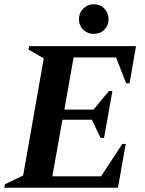

<svg xmlns="http://www.w3.org/2000/svg" viewBox="-34 -875 677 895"><path d="M-14 0 -11 -16 74 -57 170 -603 99 -644 102 -660H600L570 -487H554L507 -607H309L266 -364H402L474 -451H490L451 -232H435L394 -317H257L210 -53H437L536 -204H552L516 0ZM403 -717Q374 -717 354 -736.5Q334 -756 334 -785Q334 -815 354 -835Q374 -855 403 -855Q433 -855 452.5 -835Q472 -815 472 -785Q472 -756 452.5 -736.5Q433 -717 403 -717Z"/></svg>

Font: Spectral
Style: Bold Italic
Weight: 700
Italic angle: -10°
Designer: Jean-Baptiste Levee
Foundry: Production Type
Version: Version 2.001